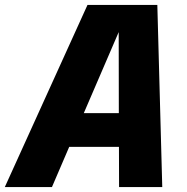

<svg xmlns="http://www.w3.org/2000/svg" viewBox="-52 -758 758 778"><path d="M-32.5 0 302.5 -738H585.5L605.5 0H430.5L430 -163H228.5L158.5 0ZM287.5 -299.5H429.5L429 -628Z"/></svg>

Font: Epilogue ExtraBold
Style: Italic
Weight: 800
Italic angle: -12°
Designer: Tyler Finck
Foundry: Etcetera Type Co
Version: Version 2.111; ttfautohint (v1.8.3)